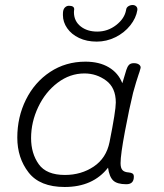

<svg xmlns="http://www.w3.org/2000/svg" viewBox="-20 -738 655 766"><path d="M533 -441Q524 -415 511 -368Q496 -307 478.5 -214Q461 -121 461 -87Q461 -68 468.5 -59.5Q476 -51 494 -50Q504 -49 509 -45.5Q514 -42 514 -33Q514 -3 484 -3Q447 -3 431.5 -18Q416 -33 411 -69Q351 8 238 8Q139 8 94 -50Q49 -108 49 -189Q49 -271 83.5 -340.5Q118 -410 180 -451Q242 -492 321 -492Q376 -492 414 -469.5Q452 -447 468 -406L484 -459Q488 -472 494.5 -479Q501 -486 514 -486Q527 -486 534.5 -480.5Q542 -475 541 -467Q536 -448 533 -441ZM442 -329Q442 -388 403.5 -416.5Q365 -445 317 -445Q259 -445 210 -408Q161 -371 132.5 -311Q104 -251 104 -187Q104 -126 134.5 -83Q165 -40 239 -40Q304 -40 354 -73.5Q404 -107 417 -171Q442 -296 442 -329ZM231 -678Q231 -689 232 -694Q234 -704 240.5 -709.5Q247 -715 255 -715Q277 -715 276 -700Q275 -696 275 -687Q276 -653 302 -632.5Q328 -612 368 -612Q410 -612 443.5 -638Q477 -664 483 -698Q484 -708 492 -713Q500 -718 509 -718Q518 -718 523.5 -712.5Q529 -707 528 -698Q523 -666 499.5 -636.5Q476 -607 440.5 -589.5Q405 -572 366 -572Q326 -572 295.5 -586.5Q265 -601 248 -625.5Q231 -650 231 -678Z"/></svg>

Font: Mali Light
Style: Italic
Weight: 300
Italic angle: -10°
Version: Version 1.000; ttfautohint (v1.6)